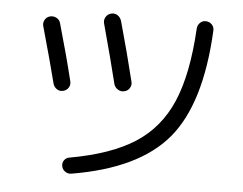

<svg xmlns="http://www.w3.org/2000/svg" viewBox="-52 -784 1104 873"><g transform="rotate(5 500.0 -347.5)"><path d="M890.6 -679.7Q874 -343.8 740.7 -185.1Q607.4 -26.4 302.7 24.4Q288.1 26.4 275.4 17.6Q262.7 8.8 259.8 -6.3Q256.8 -21.5 265.6 -33.7Q274.4 -45.9 289.1 -47.9Q475.6 -81.1 585 -151.4Q694.3 -221.7 748.5 -347.7Q802.7 -473.6 814.5 -682.6Q815.4 -698.2 826.7 -709.5Q837.9 -720.7 854 -719.7Q870.1 -718.8 880.9 -707.5Q891.6 -696.3 890.6 -679.7ZM187.5 -377.9Q166 -463.9 118.2 -633.8Q114.3 -648.4 122.1 -662.1Q129.9 -675.8 145.5 -679.7Q161.1 -683.6 175.3 -675.8Q189.5 -668 193.4 -652.3Q235.4 -505.9 262.7 -393.6Q266.6 -377.9 258.3 -364.7Q250 -351.6 233.9 -347.7Q217.8 -343.8 204.6 -353Q191.4 -362.3 187.5 -377.9ZM510.7 -370.1Q495.1 -366.2 481 -375.5Q466.8 -384.8 462.9 -401.4Q439.5 -498 392.6 -669.9Q388.7 -685.5 397 -699.2Q405.3 -712.9 421.4 -716.8Q437.5 -720.7 450.7 -711.9Q463.9 -703.1 468.8 -686.5Q508.8 -543.9 540 -416Q543.9 -400.4 535.2 -386.7Q526.4 -373 510.7 -370.1Z"/></g></svg>

Font: Rounded-X Mgen+ 1m regular
Style: Regular
Weight: 400
Designer: [Source Han Sans]
Ryoko NISHIZUKA  (kana & ideographs); Paul D. Hunt (Latin, Greek & Cyrillic); Wenlong ZHANG  (bopomofo
Version: Version 1.059.20150602